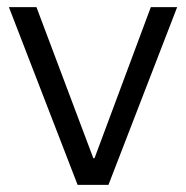

<svg xmlns="http://www.w3.org/2000/svg" viewBox="-20 -520 523 540"><path d="M198.3 0 5 -500H82.5L242.5 -75H245.8L404.2 -500H478.3L285 0Z"/></svg>

Font: Funnel Sans Light
Style: Regular
Weight: 300
Designer: NORD ID, Kristian Moeller
Foundry: Dicotype
Version: Version 1.000